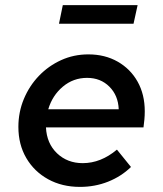

<svg xmlns="http://www.w3.org/2000/svg" viewBox="-20 -722 640 752"><path d="M293 10Q223 10 168.5 -20Q114 -50 83 -103Q52 -156 52 -225Q52 -283 73.5 -334.5Q95 -386 132.5 -425Q170 -464 219.5 -486.5Q269 -509 326 -509Q391 -509 441 -480.5Q491 -452 519 -402Q547 -352 547 -286Q547 -269 545.5 -253.5Q544 -238 542 -223H160Q163 -160 203.5 -121.5Q244 -83 304 -83Q375 -83 438 -136L493 -68Q455 -31 403.5 -10.5Q352 10 293 10ZM169 -294H445Q443 -348 408.5 -382.5Q374 -417 321 -417Q267 -417 226 -382.5Q185 -348 169 -294ZM211 -629 226 -702H519L503 -629Z"/></svg>

Font: Red Hat Mono Medium
Style: Italic
Weight: 500
Italic angle: -12°
Monospace: yes
Designer: Pentagram, MCKL
Foundry: Pentagram, MCKL
Version: Version 1.023; ttfautohint (v1.8.3)